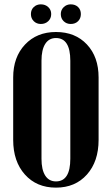

<svg xmlns="http://www.w3.org/2000/svg" viewBox="-20 -858 515 888"><path d="M168.9 -837.9Q189.5 -837.9 203.1 -825.2Q216.8 -812.5 216.8 -793Q216.8 -772.9 203.1 -760Q189.5 -747.1 168.9 -747.1Q149.4 -747.1 136.2 -760Q123 -772.9 123 -793Q123 -813 136.2 -825.4Q149.4 -837.9 168.9 -837.9ZM261.2 -793Q261.2 -812 274.7 -825Q288.1 -837.9 307.1 -837.9Q328.1 -837.9 341.1 -825.4Q354 -813 354 -793Q354 -772.9 341.1 -760Q328.1 -747.1 307.1 -747.1Q287.6 -747.1 274.4 -760Q261.2 -772.9 261.2 -793ZM41 -210.9V-500Q41 -593.8 95.7 -651.9Q150.4 -710 238.8 -710Q328.1 -710 382.1 -652.3Q436 -594.7 436 -500V-210.9Q436 -111.3 382.1 -50.8Q328.1 9.8 238.8 9.8Q149.4 9.8 95.2 -50.8Q41 -111.3 41 -210.9ZM171.9 -577.1V-124Q171.9 -72.8 189.2 -45.9Q206.5 -19 238.8 -19Q305.2 -19 305.2 -124V-577.1Q305.2 -682.1 238.8 -682.1Q206.5 -682.1 189.2 -655Q171.9 -627.9 171.9 -577.1Z"/></svg>

Font: Moniqa Black Heading
Style: Regular
Weight: 900
Designer: Rajesh Rajput
Foundry: Rajesh Rajput
Version: Version 1.000